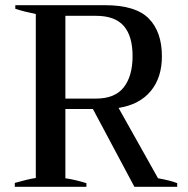

<svg xmlns="http://www.w3.org/2000/svg" viewBox="-20 -720 726 740"><path d="M663 -14V0H498L338 -300H232V-33Q272 -27 313 -14V0H37V-15Q58 -21 80.5 -26.5Q103 -32 118 -34V-666Q73 -675 39 -686V-700H385Q503 -700 553.5 -648.5Q604 -597 604 -503Q604 -421 561 -369Q518 -317 437 -304L589 -33Q639 -24 663 -14ZM232 -340H350Q423 -340 457 -383.5Q491 -427 491 -504Q491 -581 457 -620Q423 -659 350 -659H232Z"/></svg>

Font: Trirong Medium
Style: Regular
Weight: 500
Designer: Katatrad Team
Foundry: CadsonDemak
Version: Version 1.001